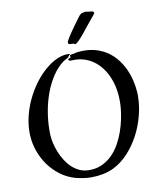

<svg xmlns="http://www.w3.org/2000/svg" viewBox="-96 -979 882 1051"><g transform="rotate(-10 345.0 -454.0)"><path d="M653.8 -419.9Q654.3 -414.6 654.3 -409.7Q654.3 -404.8 654.3 -399.4Q654.3 -346.7 639.9 -291Q625.5 -235.4 599.1 -185.3Q572.8 -135.3 535.2 -94.5Q497.6 -53.7 451.2 -30.8Q423.8 -17.6 392.1 -11.2Q360.4 -4.9 328.1 -4.9Q304.7 -4.9 282 -8.3Q259.3 -11.7 238.8 -17.1Q192.9 -30.3 156.5 -57.9Q120.1 -85.4 94.2 -121.6Q68.4 -157.7 53.5 -199.5Q38.6 -241.2 36.1 -282.2Q35.6 -288.1 35.4 -293.9Q35.2 -299.8 35.2 -305.7Q35.2 -351.1 46.4 -396.2Q57.6 -441.4 76.9 -482.7Q96.2 -523.9 121.8 -560.1Q147.5 -596.2 176.5 -623.5Q205.6 -650.9 236.1 -668.2Q266.6 -685.5 295.9 -689.9Q299.8 -690.4 301 -690.7Q302.2 -690.9 302.7 -690.9Q303.2 -690.9 303.7 -690.7Q304.2 -690.4 306.2 -690.9Q317.4 -691.9 322.3 -691.4Q327.1 -690.9 328.1 -689.9Q329.1 -688.5 327.9 -688Q326.7 -687.5 324.2 -686Q323.2 -686 322 -685.5Q320.8 -685.1 321.8 -684.1Q322.8 -681.6 319.8 -679.7Q316.9 -677.7 315.9 -676.8Q314.9 -675.8 315.4 -675.3Q315.9 -674.8 316.2 -674.8Q316.4 -674.8 316.2 -674.3Q315.9 -673.8 314 -672.9Q308.1 -668.9 301.5 -665.8Q294.9 -662.6 288.1 -658.2Q252.9 -632.8 226.1 -592.8Q199.2 -552.7 181.2 -504.4Q163.1 -456.1 153.8 -402.6Q144.5 -349.1 144.5 -296.9Q144.5 -290 144.5 -283.4Q144.5 -276.9 145 -270Q146 -249 151.9 -224.1Q157.7 -199.2 167.7 -174.6Q177.7 -149.9 192.1 -127Q206.5 -104 225.1 -86.2Q243.7 -68.4 266.6 -57.4Q289.6 -46.4 316.9 -45.9Q357.9 -44.4 390.6 -59.1Q423.3 -73.7 448.5 -98.4Q473.6 -123 491.7 -155Q509.8 -187 521.7 -220.9Q533.7 -254.9 540.5 -287.8Q547.4 -320.8 549.8 -347.2Q550.8 -357.4 551.3 -367.9Q551.8 -378.4 551.8 -388.2Q551.8 -450.7 535.4 -499.5Q519 -548.3 491.9 -582Q464.8 -615.7 429.7 -634Q394.5 -652.3 356.9 -653.8Q353 -654.3 347.7 -654.1Q342.3 -653.8 336.7 -653.8Q331.1 -653.8 326.9 -653.6Q322.8 -653.3 321.8 -653.8Q315.4 -656.7 314 -658.2L313 -659.2Q313 -663.1 314.9 -665L319.8 -667.5Q322.3 -668.5 324.5 -669.7Q326.7 -670.9 328.1 -671.9Q329.1 -673.3 327.6 -674.1Q326.2 -674.8 326.2 -678.2Q325.2 -680.7 327.6 -682.9Q330.1 -685.1 331.1 -685.1Q335.4 -686.5 337.2 -686.8Q338.9 -687 341.8 -687Q346.7 -687.5 349.9 -688.2Q353 -689 355.7 -689.9Q358.4 -690.9 361.8 -691.7Q365.2 -692.4 371.1 -692.9Q375.5 -693.8 380.9 -693.8Q386.2 -693.8 397 -694.8Q439 -695.8 473.9 -685.3Q508.8 -674.8 536.9 -655.3Q564.9 -635.7 585.9 -609.1Q606.9 -582.5 621.3 -551.5Q635.7 -520.5 643.8 -486.8Q651.9 -453.1 653.8 -419.9ZM492.2 -879.4Q474.6 -858.9 455.3 -834.5Q436 -810.1 418.5 -788.6Q400.9 -767.1 386.7 -752.7Q372.6 -738.3 366.2 -738.3Q362.8 -738.3 362.1 -739.7Q361.3 -741.2 358.9 -742.2Q356 -743.2 350.6 -742.9Q345.2 -742.7 340.1 -742.9Q335 -743.2 331.1 -745.4Q327.1 -747.6 327.1 -753.4Q327.1 -757.3 331.8 -766.4Q336.4 -775.4 344.2 -787.4Q352.1 -799.3 361.6 -813.2Q371.1 -827.1 381.1 -840.8Q391.1 -854.5 400.1 -866.7Q409.2 -878.9 416 -888.2Q419.9 -891.1 424.1 -895.3Q428.2 -899.4 432.1 -899.4Q433.1 -899.4 435.5 -899.9Q438 -900.4 440.9 -901.1Q443.8 -901.9 446.3 -902.6Q448.7 -903.3 450.2 -903.3Q450.7 -903.3 455.1 -902.6Q459.5 -901.9 464.1 -901.1Q468.8 -900.4 472.9 -899.9Q477.1 -899.4 478 -899.4Q478.5 -899.4 483.2 -899.2Q487.8 -898.9 491.7 -897Q495.6 -895 497.1 -890.9Q498.5 -886.7 492.2 -879.4Z"/></g></svg>

Font: Oregano
Style: Regular
Weight: 400
Version: Version 1.000